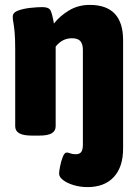

<svg xmlns="http://www.w3.org/2000/svg" viewBox="-20 -551 561 783"><path d="M337 212Q307 212 280.5 204Q254 196 237.5 183.5Q221 171 221 157Q221 148 225 127.5Q229 107 236 89Q243 71 252 71Q258 71 267 74.5Q276 78 288 78Q305 78 311.5 68.5Q318 59 318 39V-348Q318 -371 308 -383Q298 -395 273 -395Q234 -395 207 -361V-36Q207 -17 191 -7.5Q175 2 139 2H111Q75 2 58.5 -7.5Q42 -17 42 -36V-349Q42 -396 39.5 -421Q37 -446 34.5 -459Q32 -472 32 -483Q32 -500 54 -508Q76 -516 104.5 -519Q133 -522 153 -522Q179 -522 186 -508.5Q193 -495 200 -455Q224 -486 261.5 -508.5Q299 -531 346 -531Q482 -531 482 -387V55Q482 130 444 171Q406 212 337 212Z"/></svg>

Font: Asap Semi Condensed ExtraBold
Style: Regular
Weight: 800
Width: 4
Designer: Pablo Cosgaya
Foundry: Omnibus-Type
Version: Version 3.001; ttfautohint (v1.8.4.7-5d5b)